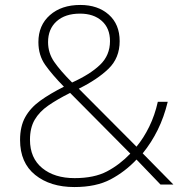

<svg xmlns="http://www.w3.org/2000/svg" viewBox="-20 -745 748 775"><path d="M304 -725Q375 -725 419 -686Q463 -647 463 -579Q463 -511 418 -467.5Q373 -424 298 -387L531 -153Q560 -188 582.5 -234Q605 -280 617 -334H657Q642 -272 616.5 -220.5Q591 -169 556 -126L680 0H628L531 -101Q485 -52 426.5 -21Q368 10 280 10Q183 10 122 -39Q61 -88 61 -180Q61 -235 82 -272.5Q103 -310 142.5 -338.5Q182 -367 238 -395Q190 -444 162.5 -483Q135 -522 135 -575Q135 -643 181.5 -684Q228 -725 304 -725ZM303 -690Q243 -690 208.5 -659Q174 -628 174 -575Q174 -531 199 -495Q224 -459 271 -412Q344 -445 384 -483.5Q424 -522 424 -579Q424 -631 391 -660.5Q358 -690 303 -690ZM263 -370Q211 -344 175 -319Q139 -294 120 -261.5Q101 -229 101 -181Q101 -107 150.5 -66.5Q200 -26 281 -26Q360 -26 411.5 -53Q463 -80 506 -125Z"/></svg>

Font: Noto Sans Bengali UI ExtraLight
Style: Regular
Weight: 200
Designer: Jelle Bosma - Monotype Design Team
Foundry: Monotype Imaging Inc.
Version: Version 2.003; ttfautohint (v1.8.4.7-5d5b)